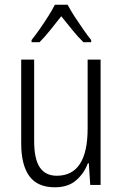

<svg xmlns="http://www.w3.org/2000/svg" viewBox="-20 -785 521 815"><path d="M407 -532V0H363L357 -92H353Q337 -49 303 -19.5Q269 10 213 10Q139 10 104.5 -37.5Q70 -85 70 -176V-532H125V-186Q125 -110 149 -74.5Q173 -39 221 -39Q352 -39 352 -240V-532ZM267 -765Q279 -742 297.5 -713.5Q316 -685 335 -658Q354 -631 367 -615V-606H334Q311 -628 287 -658Q263 -688 240 -716Q218 -688 193.5 -657.5Q169 -627 148 -606H114V-615Q130 -635 148.5 -661.5Q167 -688 184.5 -715.5Q202 -743 213 -765Z"/></svg>

Font: Noto Sans Lao Condensed Light
Style: Regular
Weight: 300
Width: 3
Designer: Monotype Design Team
Foundry: Monotype Imaging Inc.
Version: Version 2.003; ttfautohint (v1.8.4.7-5d5b)